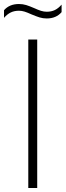

<svg xmlns="http://www.w3.org/2000/svg" viewBox="-55 -937 327 957"><path d="M86 0V-740H130.5V0ZM101.5 -865.5Q82 -874.5 67.8 -879Q53.5 -883.5 39.5 -883.5Q16.5 -883.5 -1.2 -875Q-19 -866.5 -35 -848V-886Q-8 -917 39.5 -917Q58.5 -917 75.5 -911.8Q92.5 -906.5 115.5 -896.5Q135 -887.5 149.5 -883Q164 -878.5 178 -878.5Q201 -878.5 218.5 -887Q236 -895.5 252 -914V-876.5Q225 -845 178 -845Q159 -845 142.2 -850.2Q125.5 -855.5 101.5 -865.5Z"/></svg>

Font: Encode Sans Semi Condensed ExLight
Style: Regular
Weight: 275
Width: 4
Designer: Multiple Designers
Foundry: Impallari Type
Version: Version 2.000